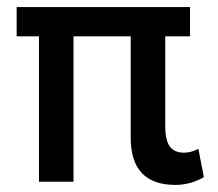

<svg xmlns="http://www.w3.org/2000/svg" viewBox="-20 -513 614 542"><path d="M475.5 9Q349 9 349 -124V-410.5H187.5V0H90V-410.5H27V-493H516.5V-410.5H446.5V-157Q446.5 -117.5 459.2 -99.8Q472 -82 499.5 -82Q519.5 -82 540 -93L555.5 -13Q517.5 9 475.5 9Z"/></svg>

Font: Acari Sans Neue SemiBold
Style: Regular
Weight: 600
Designer: Alfredo Marco Pradil (font), Cristiano Sobral (main changes)
Foundry: Hanken Design Co. (font), Cristiano Sobral (main changes)
Version: Version 2.459;March 19, 2022;FontCreator 14.0.0.2808 64-bit;